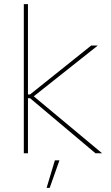

<svg xmlns="http://www.w3.org/2000/svg" viewBox="-20 -740 538 927"><path d="M95 0H115V-266H125L441 0H473L143 -275L452 -520H420L125 -284H115V-720H95ZM205 167H220L267 34H245Z"/></svg>

Font: Fixel Variable
Style: Regular
Weight: 100
Width: 3
Designer: AlfaBravo + MacPaw
Foundry: Kyrylo Tkachov, Marchela Mozhyna, Serhii Makarenko, Maria Weinstein, Zakhar Kryvoshyya
Version: Version 1.211